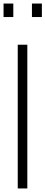

<svg xmlns="http://www.w3.org/2000/svg" viewBox="-24 -1062 256 1082"><path d="M76 0V-810H130V0ZM156 -966V-1042H212V-966ZM-4 -966V-1042H51V-966Z"/></svg>

Font: Oswald ExtraLight
Style: Regular
Weight: 250
Designer: Vernon Adams
Foundry: Vernon Adams
Version: Version 4.103;gftools[0.9.33.dev8+g029e19f]